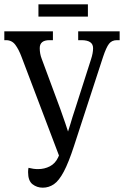

<svg xmlns="http://www.w3.org/2000/svg" viewBox="-23 -859 574 889"><path d="M175 10Q148 10 127.5 -6Q107 -22 107 -62Q107 -67 107.5 -72.5Q108 -78 109 -82Q132 -76 153 -76Q183 -76 208 -89Q233 -102 246 -130L250 -139L77 -595Q64 -630 48 -651.5Q32 -673 5 -673H-3V-714H222V-673H206Q161 -673 161 -636Q161 -610 170 -587L256 -355Q264 -332 269.5 -316.5Q275 -301 280 -286.5Q285 -272 292 -250Q299 -272 303.5 -286.5Q308 -301 312.5 -316.5Q317 -332 325 -355L398 -583Q408 -613 408 -636Q408 -673 354 -673H339V-714H531V-673H518Q495 -673 482 -656.5Q469 -640 454 -595L320 -184Q295 -107 272.5 -64.5Q250 -22 226.5 -6Q203 10 175 10ZM155 -782V-839H384V-782Z"/></svg>

Font: Noto Serif ExtraCondensed
Style: Regular
Weight: 400
Width: 2
Designer: Monotype Design Team
Foundry: Monotype Imaging Inc.
Version: Version 2.015